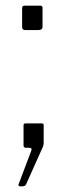

<svg xmlns="http://www.w3.org/2000/svg" viewBox="-20 -521 254 677"><path d="M50 136Q47 136 45.5 133Q44 130 47 125L90 11Q95 0 82 0H72Q63 0 63 -8V-79Q63 -86 70 -86H127Q134 -86 134 -80V-17Q134 -11 132 -5L72 129Q70 133 67 134.5Q64 136 58 136H50ZM69 -415Q58 -415 58 -426V-492Q58 -501 66 -501H122Q130 -501 130 -493V-427Q130 -415 115 -415H69Z"/></svg>

Font: Libre Franklin ExtraLight
Style: Regular
Weight: 250
Designer: Pablo Impallari, Rodrigo Fuenzalida, Nhung Nguyen
Foundry: Impallari Type
Version: Version 3.000